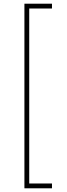

<svg xmlns="http://www.w3.org/2000/svg" viewBox="-20 -945 361 1038"><path d="M261 -925V-899H138V47H261V73H112V-925Z"/></svg>

Font: Noto Sans Oriya UI Thin
Style: Regular
Weight: 100
Designer: Amélie Bonet and Sol Matas
Foundry: Google LLC
Version: Version 2.000